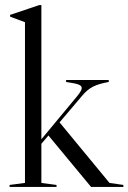

<svg xmlns="http://www.w3.org/2000/svg" viewBox="-20 -741 509 761"><path d="M144 -16 204 -8V0H18V-8L79 -16V-653L20 -675V-682L136 -721H144V-189L286 -360Q304 -382 304 -392Q304 -401 291 -406Q278 -411 242 -416V-424H411V-416Q371 -409 348.5 -397.5Q326 -386 306 -362L216 -256L414 -16L469 -8V0H341L172 -204L144 -171Z"/></svg>

Font: Libre Caslon Display
Style: Regular
Weight: 400
Designer: Pablo Impallari, Rodrigo Fuenzalida
Foundry: Pablo Impallari, Rodrigo Fuenzalida
Version: Version 1.002